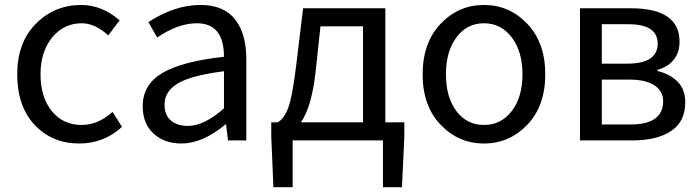

<svg xmlns="http://www.w3.org/2000/svg" viewBox="-20 -577 2878 789"><path d="M305.7 12.7Q194.3 12.7 122.6 -63.5Q50.8 -139.6 50.8 -271.5Q50.8 -402.3 127.4 -479.5Q204.1 -556.6 313.5 -556.6Q399.4 -556.6 471.7 -493.2L424.8 -431.6Q370.1 -481.4 316.4 -481.4Q242.2 -481.4 194.3 -422.9Q146.5 -364.3 146.5 -271.5Q146.5 -177.7 192.9 -120.6Q239.3 -63.5 314.5 -63.5Q383.8 -63.5 442.4 -117.2L481.4 -55.7Q407.2 12.7 305.7 12.7Z M725.6 12.7Q655.3 12.7 610.8 -28.3Q566.4 -69.3 566.4 -140.6Q566.4 -228.5 646 -276.4Q725.6 -324.2 900.4 -343.8Q900.4 -481.4 789.1 -481.4Q711.9 -481.4 626 -422.9L589.8 -486.3Q698.2 -556.6 803.7 -556.6Q899.4 -556.6 945.8 -497.6Q992.2 -438.5 992.2 -334V0H917L909.2 -65.4H906.2Q812.5 12.7 725.6 12.7ZM752 -59.6Q819.3 -59.6 900.4 -131.8V-284.2Q767.6 -267.6 711.9 -234.9Q656.2 -202.1 656.2 -147.5Q656.2 -103.5 682.6 -81.5Q709 -59.6 752 -59.6Z M1296.9 -468.8 1277.3 -285.2Q1261.7 -140.6 1216.8 -74.2H1471.7V-468.8ZM1563.5 -74.2H1641.6V-16.6L1631.8 192.4H1553.7V0H1182.6V192.4H1103.5L1094.7 -16.6V-74.2H1120.1Q1146.5 -86.9 1164.1 -133.3Q1181.6 -179.7 1196.3 -301.8L1225.6 -543H1563.5Z M2147 -64.5Q2073.2 12.7 1968.8 12.7Q1864.3 12.7 1790.5 -64.5Q1716.8 -141.6 1716.8 -271.5Q1716.8 -401.4 1790.5 -479Q1864.3 -556.6 1968.8 -556.6Q2073.2 -556.6 2147 -479Q2220.7 -401.4 2220.7 -271.5Q2220.7 -141.6 2147 -64.5ZM1855.5 -120.6Q1898.4 -63.5 1968.8 -63.5Q2039.1 -63.5 2083 -120.6Q2127 -177.7 2127 -271.5Q2127 -365.2 2083 -423.3Q2039.1 -481.4 1968.8 -481.4Q1898.4 -481.4 1855.5 -423.3Q1812.5 -365.2 1812.5 -271.5Q1812.5 -177.7 1855.5 -120.6Z M2363.3 0V-543H2572.3Q2772.5 -543 2772.5 -405.3Q2772.5 -361.3 2748.5 -331.5Q2724.6 -301.8 2681.6 -290V-285.2Q2732.4 -273.4 2764.2 -241.7Q2795.9 -210 2795.9 -156.2Q2795.9 -77.1 2737.8 -38.6Q2679.7 0 2580.1 0ZM2453.1 -315.4H2556.6Q2682.6 -315.4 2682.6 -397.5Q2682.6 -477.5 2562.5 -477.5H2453.1ZM2453.1 -65.4H2570.3Q2705.1 -65.4 2705.1 -161.1Q2705.1 -203.1 2668.9 -226.6Q2632.8 -250 2564.5 -250H2453.1Z"/></svg>

Font: GenYoGothic TW TTF Regular
Style: Regular
Weight: 400
Version: Version 1.300